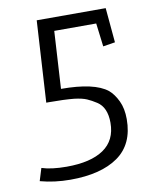

<svg xmlns="http://www.w3.org/2000/svg" viewBox="-77 -721 630 784"><g transform="rotate(-10 237.5 -329.5)"><path d="M421 -201Q421 -97 350 -47Q279 3 152 3Q86 3 27 -13L43 -65Q83 -52 146 -52Q246 -52 299.5 -88.5Q353 -125 353 -198Q353 -262 314 -287Q294 -300 275.5 -308Q257 -316 224 -320Q183 -324 120 -324H109L129 -662H415L428 -518L378 -510L366 -607H192L178 -369Q316 -369 370 -326Q391 -308 406 -276.5Q421 -245 421 -201Z"/></g></svg>

Font: Antic Slab
Style: Regular
Weight: 400
Designer: Santiago Orozco
Foundry: Santiago Orozco
Version: Version 001.002